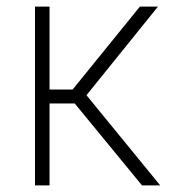

<svg xmlns="http://www.w3.org/2000/svg" viewBox="-20 -561 528 581"><path d="M85.9 0V-541H129.9V-290H199.7L403.3 -541H458L241.7 -272.9L464.8 0H409.7L206.1 -248H129.9V0Z"/></svg>

Font: Inter 17pt ExtraLight
Style: Regular
Weight: 250
Version: Version 4.001;git-66647c0bb